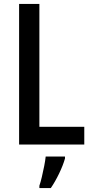

<svg xmlns="http://www.w3.org/2000/svg" viewBox="-20 -734 467 975"><path d="M77 0V-714H180V-90H408V0ZM310 71Q300 106 280 147.5Q260 189 238 221H180V209Q186 192 192.5 164.5Q199 137 204.5 109Q210 81 212 61H310Z"/></svg>

Font: Noto Sans Lao Condensed Medium
Style: Regular
Weight: 500
Width: 3
Designer: Monotype Design Team
Foundry: Monotype Imaging Inc.
Version: Version 2.003; ttfautohint (v1.8.4.7-5d5b)